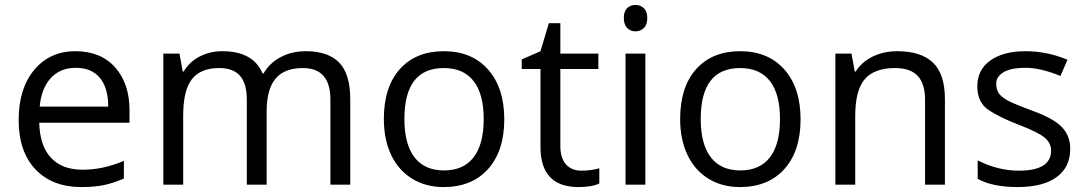

<svg xmlns="http://www.w3.org/2000/svg" viewBox="-20 -754 4436 784"><path d="M142.1 -318.8H421.9Q421.9 -395.5 387.7 -436.3Q353.5 -477.1 289.6 -477.1Q225.6 -477.1 187.3 -435.1Q148.9 -393.1 142.1 -318.8ZM312 9.8Q193.4 9.8 124.8 -62.5Q56.2 -134.8 56.2 -263.7Q56.2 -392.6 119.9 -468.8Q183.6 -544.9 287.6 -544.9Q391.6 -544.9 450.2 -478.8Q508.8 -412.6 508.8 -304.2V-252.9H140.1Q142.6 -158.7 188 -109.9Q233.4 -61 317.4 -61Q401.4 -61 485.8 -97.2V-24.9Q442.9 -6.3 404.5 1.7Q366.2 9.8 312 9.8Z M1329.1 -348.1Q1329.1 -476.1 1216.8 -476.1Q1141.1 -476.1 1105 -432.6Q1068.8 -389.2 1068.8 -298.8V0H987.8V-348.1Q987.8 -412.1 960.4 -444.1Q933.1 -476.1 875 -476.1Q798.8 -476.1 763.4 -430.4Q728 -384.8 728 -280.8V0H647V-535.2H712.9L726.1 -461.9H730Q752.9 -501 794.7 -522.9Q836.4 -544.9 888.2 -544.9Q1013.7 -544.9 1052.2 -454.1H1056.2Q1080.1 -496.1 1125.5 -520.5Q1170.9 -544.9 1229 -544.9Q1319.8 -544.9 1365 -498.3Q1410.2 -451.7 1410.2 -349.1V0H1329.1Z M1792 -476.1Q1631.3 -476.1 1631.3 -268.1Q1631.3 -165.5 1672.4 -111.8Q1713.4 -58.1 1793 -58.1Q1872.6 -58.1 1913.8 -111.6Q1955.1 -165 1955.1 -267.6Q1955.1 -370.1 1913.8 -423.1Q1872.6 -476.1 1792 -476.1ZM1791 9.8Q1719.2 9.8 1663.6 -23.9Q1607.9 -57.6 1577.6 -120.6Q1547.4 -183.6 1547.4 -268.1Q1547.4 -398.9 1612.8 -471.9Q1678.2 -544.9 1792.5 -544.9Q1906.7 -544.9 1972.9 -470.2Q2039.1 -395.5 2039.1 -266.6Q2039.1 -137.7 1973.1 -64Q1907.2 9.8 1791 9.8Z M2187 -153.8V-472.2H2110.4V-511.2L2187 -544.9L2221.2 -659.2H2268.1V-535.2H2423.3V-472.2H2268.1V-157.2Q2268.1 -108.9 2291 -83Q2314 -57.1 2354 -57.1Q2394 -57.1 2427.2 -66.9V-4.9Q2397 9.8 2342.3 9.8Q2187 9.8 2187 -153.8Z M2541 -639.6Q2527.3 -653.3 2527.3 -680.7Q2527.3 -708 2541 -720.9Q2554.7 -733.9 2574.7 -733.9Q2594.7 -733.9 2608.9 -720.7Q2623 -707.5 2623 -680.2Q2623 -652.8 2608.9 -639.4Q2594.7 -626 2574.7 -626Q2554.7 -626 2541 -639.6ZM2615.2 0H2534.2V-535.2H2615.2Z M3002 -476.1Q2841.3 -476.1 2841.3 -268.1Q2841.3 -165.5 2882.3 -111.8Q2923.3 -58.1 3002.9 -58.1Q3082.5 -58.1 3123.8 -111.6Q3165 -165 3165 -267.6Q3165 -370.1 3123.8 -423.1Q3082.5 -476.1 3002 -476.1ZM3001 9.8Q2929.2 9.8 2873.5 -23.9Q2817.9 -57.6 2787.6 -120.6Q2757.3 -183.6 2757.3 -268.1Q2757.3 -398.9 2822.8 -471.9Q2888.2 -544.9 3002.4 -544.9Q3116.7 -544.9 3182.9 -470.2Q3249 -395.5 3249 -266.6Q3249 -137.7 3183.1 -64Q3117.2 9.8 3001 9.8Z M3757.3 0V-346.2Q3757.3 -411.6 3727.5 -443.8Q3697.8 -476.1 3634.3 -476.1Q3550.3 -476.1 3511.2 -430.7Q3472.2 -385.3 3472.2 -280.8V0H3391.1V-535.2H3457L3470.2 -461.9H3474.1Q3499 -501.5 3543.9 -523.2Q3588.9 -544.9 3644 -544.9Q3740.7 -544.9 3789.6 -498.3Q3838.4 -451.7 3838.4 -349.1V0Z M4272 -139.2Q4272 -170.4 4244.9 -192.6Q4217.8 -214.8 4141.1 -244.1Q4064.5 -273.4 4017.6 -304.2Q3970.7 -335 3970.7 -401.9Q3970.7 -469.2 4023.9 -507.1Q4077.1 -544.9 4167 -544.9Q4256.8 -544.9 4338.9 -509.8L4310.1 -443.8Q4229.5 -477.1 4168 -477.1Q4106.4 -477.1 4077.1 -458.7Q4047.9 -440.4 4047.9 -414.1Q4047.9 -387.7 4058.8 -372.6Q4069.8 -357.4 4094.5 -343.8Q4119.1 -330.1 4201.2 -299.8Q4283.2 -269.5 4316.7 -234.4Q4350.1 -199.2 4350.1 -146Q4350.1 -71.3 4294.4 -30.8Q4238.8 9.8 4135.3 9.8Q4031.7 9.8 3972.2 -23.9V-99.1Q4055.2 -57.1 4140.1 -57.1Q4272 -57.1 4272 -139.2Z"/></svg>

Font: OpenSans-Regular
Style: Regular
Weight: 400
Foundry: Ascender Corporation
Version: Version 1.10